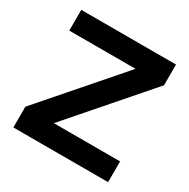

<svg xmlns="http://www.w3.org/2000/svg" viewBox="-162 -869 1004 1018"><g transform="rotate(30 340.0 -360.0)"><path d="M630 0V-127H224.5L630 -593V-720H50V-593H455.5L50 -127V0Z"/></g></svg>

Font: Vela Sans ExtBd
Style: Regular
Weight: 800
Designer: Principal design: Mikhail Sharanda - project Manrope.
Design modification: Ravid Balaliev
Foundry: Mikhail Sharanda
Version: Version 1.001